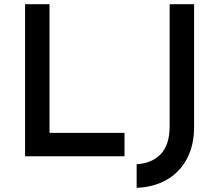

<svg xmlns="http://www.w3.org/2000/svg" viewBox="-20 -748 1049 919"><path d="M217 -728V-112H576V0H100V-728ZM634 151V38Q707 34 749.5 -10.5Q792 -55 792 -144V-728H909V-141Q909 -52 874 13Q839 78 777 113Q715 148 634 151Z"/></svg>

Font: Josefin Sans SemiBold
Style: Regular
Weight: 600
Designer: Santiago Orozco
Foundry: Typemade
Version: Version 2.000